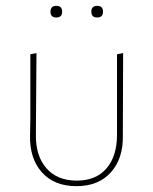

<svg xmlns="http://www.w3.org/2000/svg" viewBox="-20 -635 526 658"><path d="M153 -595Q153 -615 173 -615Q193 -615 193 -595Q193 -575 173 -575Q153 -575 153 -595ZM293 -595Q293 -615 313 -615Q333 -615 333 -595Q333 -575 313 -575Q293 -575 293 -595ZM83 -172 84 -229V-449L105 -453L103 -173Q102 -101 139 -58.5Q176 -16 243 -16Q309 -16 345 -58Q381 -100 381 -173V-449L402 -453L401 -172Q403 -93 360.5 -45Q318 3 242 3Q166 3 123.5 -44.5Q81 -92 83 -172Z"/></svg>

Font: Alegreya Sans Thin
Style: Regular
Weight: 100
Designer: Juan Pablo del Peral
Foundry: Huerta Tipografica
Version: Version 2.007